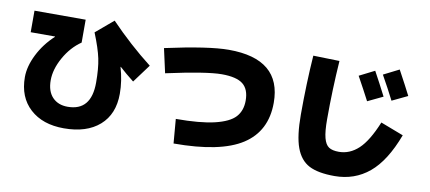

<svg xmlns="http://www.w3.org/2000/svg" viewBox="-74 -1067 3148 1404"><g transform="rotate(10 1500.0 -365.0)"><path d="M271 -588 270 -590H90V-750H470V-580Q394 -528 344.5 -439.5Q295 -351 295 -270Q295 -188 337 -144Q379 -100 450 -100Q625 -100 625 -310Q625 -415 610 -487Q595 -559 550 -670L680 -780Q828 -626 990 -500L890 -365Q829 -413 783 -455L781 -454Q810 -355 810 -260Q810 -108 714.5 -24Q619 60 450 60Q292 60 198.5 -25.5Q105 -111 105 -260Q105 -339 149.5 -428Q194 -517 271 -588Z M1110 -465 1070 -645Q1390 -715 1540 -715Q1930 -715 1930 -390Q1930 -179 1768.5 -74.5Q1607 30 1260 30L1245 -150Q1425 -150 1532 -175.5Q1639 -201 1682 -248Q1725 -295 1725 -370Q1725 -454 1677.5 -492Q1630 -530 1520 -530Q1408 -530 1110 -465Z M2713 -574 2600 -520Q2560 -597 2507 -693L2620 -750Q2665 -668 2713 -574ZM2890 -610 2775 -555Q2733 -638 2680 -732L2795 -790Q2859 -672 2890 -610ZM2155 -780 2350 -775Q2335 -558 2335 -340Q2335 -249 2347.5 -201.5Q2360 -154 2386 -137Q2412 -120 2460 -120Q2541 -120 2606 -180.5Q2671 -241 2730 -385L2900 -320Q2825 -120 2716.5 -30Q2608 60 2460 60Q2337 60 2270 25Q2203 -10 2171.5 -96Q2140 -182 2140 -340Q2140 -572 2155 -780Z"/></g></svg>

Font: M PLUS 1p Black
Style: Regular
Weight: 900
Version: Version 1.061